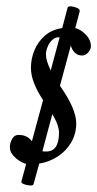

<svg xmlns="http://www.w3.org/2000/svg" viewBox="-20 -502 305 602"><path d="M85 76Q84 80 74 79.5Q64 79 55 75.5Q46 72 47 67L62 12Q51 9 39 1Q27 -7 19 -17.5Q11 -28 11 -40Q11 -54 18 -66.5Q25 -79 38 -79Q52 -79 62.5 -74Q73 -69 80 -59L115 -188Q96 -217 86.5 -242Q77 -267 77 -289Q77 -318 88 -344.5Q99 -371 120.5 -390Q142 -409 175 -414L192 -478Q194 -483 203.5 -482Q213 -481 222 -477Q231 -473 230 -467L216 -414Q233 -410 249 -393.5Q265 -377 265 -357Q265 -347 256.5 -337.5Q248 -328 238 -328Q225 -328 216 -335.5Q207 -343 202 -359L168 -233Q194 -196 206.5 -167Q219 -138 219 -115Q219 -82 203 -55Q187 -28 160.5 -11Q134 6 103 11ZM125 -27Q165 -27 165 -86Q165 -97 160 -111.5Q155 -126 144 -144L113 -28Q116 -27 119 -27Q122 -27 125 -27ZM139 -281 167 -385Q166 -385 165 -385Q164 -385 163 -385Q152 -385 143 -376Q134 -367 129 -354.5Q124 -342 124 -331Q124 -321 128 -308.5Q132 -296 139 -281Z"/></svg>

Font: Junicode VF
Style: Italic
Weight: 400
Italic angle: -11°
Designer: Peter S. Baker
Version: Version 2.209